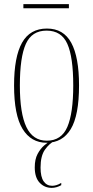

<svg xmlns="http://www.w3.org/2000/svg" viewBox="-20 -680 450 928"><path d="M205 10Q130 10 89 -57Q48 -124 48 -267Q48 -405 86.5 -473.5Q125 -542 207 -542Q287 -542 324.5 -473Q362 -404 362 -267Q362 -122 322 -56Q282 10 205 10ZM206 0Q277 0 305.5 -66.5Q334 -133 334 -267Q334 -404 305.5 -468Q277 -532 205 -532Q134 -532 105 -468Q76 -404 76 -267Q76 -132 107.5 -66Q139 0 206 0ZM93 -640V-660H313V-640ZM230 228Q195 228 171.5 203Q148 178 148 129Q148 90 161.5 64.5Q175 39 193.5 23Q212 7 226 0H245Q219 13 197.5 43Q176 73 176 130Q176 175 191 196.5Q206 218 232 218Q241 218 252 215Q263 212 276 204V215Q253 228 230 228Z"/></svg>

Font: Noto Serif Display ExtraCondensed Thin
Style: Regular
Weight: 100
Width: 2
Designer: Monotype Design Team
Foundry: Monotype Imaging Inc.
Version: Version 2.009